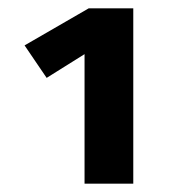

<svg xmlns="http://www.w3.org/2000/svg" viewBox="-20 -762 440 461"><path d="M300 -742V-321H183V-632L92 -575L39 -653L193 -742Z"/></svg>

Font: FiraGO
Style: Bold
Weight: 700
Designer: bBox Type
Foundry: bBox Type GmbH
Version: Version 1.001;PS 001.001;hotconv 1.0.88;makeotf.lib2.5.64775